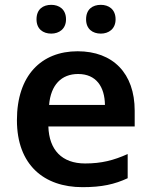

<svg xmlns="http://www.w3.org/2000/svg" viewBox="-20 -764 625 794"><path d="M131 -684C131 -644 158 -625 192 -625C224 -625 253 -644 253 -684C253 -726 224 -744 192 -744C158 -744 131 -726 131 -684ZM336 -684C336 -644 363 -625 397 -625C429 -625 458 -644 458 -684C458 -726 429 -744 397 -744C363 -744 336 -726 336 -684ZM301 -552C151 -552 50 -452 50 -267C50 -82 162 10 321 10C402 10 454 -2 508 -27V-127C450 -101 400 -88 332 -88C236 -88 183 -144 180 -241H537V-306C537 -461 447 -552 301 -552ZM303 -458C378 -458 413 -405 414 -330H183C190 -413 234 -458 303 -458Z"/></svg>

Font: Noto Sans Myanmar UI SemiBold
Style: Regular
Weight: 600
Designer: Monotype Design Team
Foundry: Monotype Imaging Inc.
Version: Version 2.103